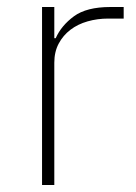

<svg xmlns="http://www.w3.org/2000/svg" viewBox="-20 -528 387 548"><path d="M100 0V-508H135V-419H139Q155 -455 191 -481.5Q227 -508 295 -508H333V-475H289Q258 -475 230 -467Q202 -459 181 -443Q160 -427 147.5 -403.5Q135 -380 135 -349V0Z"/></svg>

Font: IBM Plex Sans Arabic ExtLt
Style: Regular
Weight: 200
Designer: Mike Abbink, Paul van der Laan, Pieter van Rosmalen, Wael Morcos, Khajak Apelian
Foundry: Bold Monday
Version: Version 1.2